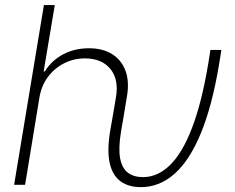

<svg xmlns="http://www.w3.org/2000/svg" viewBox="-20 -748 952 777"><path d="M37.1 0 157.7 -727.5H201.7L156.7 -459H161.6Q188 -502.4 234.6 -527.6Q281.2 -552.7 339.8 -552.7Q395 -552.7 432.9 -529.5Q470.7 -506.3 487.3 -463.1Q503.9 -419.9 494.1 -359.9L476.1 -251.5H432.1L449.7 -357.4Q460.9 -427.2 426.5 -469.2Q392.1 -511.2 324.2 -511.7Q278.3 -511.7 239.5 -491.9Q200.7 -472.2 174.1 -436.8Q147.5 -401.4 139.6 -353.5L81.5 0ZM550.3 9.3Q499.5 9.3 467 -14.9Q434.6 -39.1 423.8 -88.9Q413.1 -138.7 425.3 -214.8L439 -293.5H482.9L469.7 -214.8Q458.5 -147 466.3 -106.7Q474.1 -66.4 498 -48.8Q522 -31.2 558.6 -31.2Q618.7 -31.2 668.7 -80.6Q718.8 -129.9 757.8 -232.2Q796.9 -334.5 823.2 -493.2L831.5 -545.9H876L866.7 -488.3Q838.4 -318.8 792.7 -208.5Q747.1 -98.1 686 -44.4Q625 9.3 550.3 9.3Z"/></svg>

Font: Inter 20pt ExtraLight
Style: Italic
Weight: 250
Italic angle: -9.3988°
Version: Version 4.001;git-66647c0bb